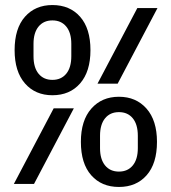

<svg xmlns="http://www.w3.org/2000/svg" viewBox="-20 -730 680 762"><path d="M38 -531Q38 -617 79 -663.5Q120 -710 188 -710Q257 -710 298 -663.5Q339 -617 339 -531Q339 -446 298 -399Q257 -352 188 -352Q120 -352 79 -399Q38 -446 38 -531ZM193 -300H273L115 0H35ZM188 -413Q223 -413 243 -437.5Q263 -462 263 -507V-556Q263 -600 243 -624.5Q223 -649 188 -649Q153 -649 133 -624.5Q113 -600 113 -556V-507Q113 -462 133 -437.5Q153 -413 188 -413ZM452 -346Q520 -346 561.5 -299Q603 -252 603 -167Q603 -81 562 -34.5Q521 12 452 12Q383 12 342 -34.5Q301 -81 301 -167Q301 -252 342.5 -299Q384 -346 452 -346ZM525 -698H605L447 -398H367ZM452 -49Q487 -49 507 -73.5Q527 -98 527 -142V-191Q527 -236 507 -260.5Q487 -285 452 -285Q417 -285 397 -260.5Q377 -236 377 -191V-142Q377 -98 397 -73.5Q417 -49 452 -49Z"/></svg>

Font: Writer
Style: Regular
Weight: 400
Monospace: yes
Designer: Mike Abbink, Paul van der Laan, Pieter van Rosmalen
Foundry: Bold Monday
Version: Version 2.001 2020